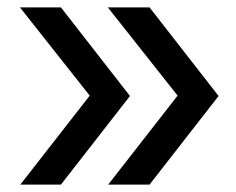

<svg xmlns="http://www.w3.org/2000/svg" viewBox="-20 -540 640 520"><path d="M273 -40 461 -281 272 -520H385L572 -280L385 -40ZM35 -40 223 -281 34 -520H145L332 -280L145 -40Z"/></svg>

Font: JetBrains Mono NL Medium
Style: Regular
Weight: 500
Monospace: yes
Designer: Philipp Nurullin, Konstantin Bulenkov
Foundry: JetBrains
Version: Version 2.305; ttfautohint (v1.8.4.7-5d5b)